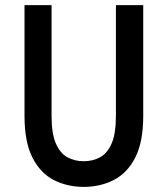

<svg xmlns="http://www.w3.org/2000/svg" viewBox="-20 -720 656 752"><path d="M308 12Q243.5 12 191 -14.8Q138.5 -41.5 107.2 -102.5Q76 -163.5 76 -266.5V-700H182V-266.5Q182 -196.5 198.8 -158Q215.5 -119.5 244 -104Q272.5 -88.5 308 -88.5Q343 -88.5 371.8 -104Q400.5 -119.5 417.2 -158Q434 -196.5 434 -266.5V-700H541V-266.5Q541 -164.5 510 -103.5Q479 -42.5 426 -15.2Q373 12 308 12Z"/></svg>

Font: Overpass Mono Light SemiBold
Style: Regular
Weight: 600
Monospace: yes
Version: Version 4.000